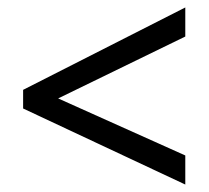

<svg xmlns="http://www.w3.org/2000/svg" viewBox="-20 -668 560 515"><path d="M477 -173 42 -377V-427L477 -648V-570L136 -404L477 -251Z"/></svg>

Font: Noto Sans Tamil UI SemiCondensed
Style: Regular
Weight: 400
Width: 4
Designer: Jelle Bosma - Monotype Design Team
Foundry: Monotype Imaging Inc.
Version: Version 2.004